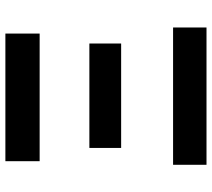

<svg xmlns="http://www.w3.org/2000/svg" viewBox="-56 -712 768 695"><g transform="rotate(-90 327.5 -364.0)"><path d="M79 0H576V-121H79ZM92 -604H554V-728H92ZM140 -309H518V-424H140Z"/></g></svg>

Font: Wafeq
Style: Bold
Weight: 700
Designer: Rasmus Andersson & Azza Alameddine
Foundry: Google & TypeTogether
Version: Version 3.000;FEAKit 1.0